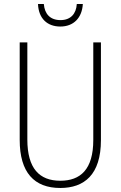

<svg xmlns="http://www.w3.org/2000/svg" viewBox="-20 -925 600 955"><path d="M392 -905H362C359 -856 331 -825 281 -825C230 -825 202 -855 198 -905H169C172 -832 216 -793 280 -793C346 -793 388 -836 392 -905ZM482 -228V-714H444V-229C444 -82 380 -26 280 -26C176 -26 116 -87 116 -231V-714H78V-229C78 -67 150 10 280 10C399 10 482 -56 482 -228Z"/></svg>

Font: Noto Sans Condensed ExtraLight
Style: Regular
Weight: 200
Width: 3
Designer: Monotype Design Team
Foundry: Monotype Imaging Inc.
Version: Version 2.013